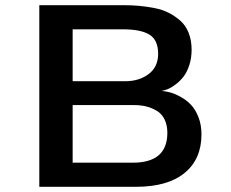

<svg xmlns="http://www.w3.org/2000/svg" viewBox="-20 -720 890 740"><path d="M131.5 0V-700H456.5Q488.5 -700 516 -697.5Q543.5 -695 574.8 -689Q606 -683 630.5 -670.5Q655 -658 675.5 -639.8Q696 -621.5 707.2 -593Q718.5 -564.5 718.5 -528Q718.5 -496.5 709.8 -469.5Q701 -442.5 688 -425.5Q675 -408.5 658.5 -395.8Q642 -383 628.2 -377.2Q614.5 -371.5 603 -369.5Q619 -368.5 637 -363.5Q655 -358.5 677 -346.2Q699 -334 716 -316.2Q733 -298.5 744.8 -268.8Q756.5 -239 756.5 -202Q756.5 -106.5 691.2 -53.2Q626 0 504 0ZM260 -407H463.5Q516 -407 552.8 -434.5Q589.5 -462 589.5 -512.5Q589.5 -565.5 556.5 -586.2Q523.5 -607 453.5 -607H260ZM260 -93H492Q625 -93 625 -208Q625 -238 614.2 -259.8Q603.5 -281.5 584.2 -293Q565 -304.5 543.5 -309.8Q522 -315 496.5 -315H260Z"/></svg>

Font: League Mono Wide Medium
Style: Regular
Weight: 500
Width: 8
Designer: Tyler Finck
Foundry: The League of Moveable Type / Tyler Finck
Version: Version 2.210